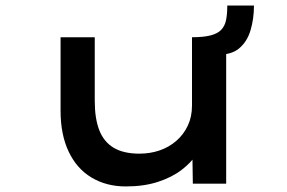

<svg xmlns="http://www.w3.org/2000/svg" viewBox="-20 -661 1034 691"><path d="M433 10Q363 10 309.5 -22Q256 -54 227 -115.5Q198 -177 198 -262V-527H321V-298Q321 -234 337.5 -192Q354 -150 389.5 -129Q425 -108 482 -108Q520 -108 554 -119.5Q588 -131 614.5 -154Q641 -177 656 -209Q671 -241 671 -281V-527Q712 -527 737.5 -533.5Q763 -540 776 -553.5Q789 -567 793.5 -588.5Q798 -610 798 -641H894Q894 -593 881.5 -551.5Q869 -510 839.5 -486Q810 -462 759 -465L794 -498V0H674L672 -132L686 -104Q668 -76 633.5 -49.5Q599 -23 548.5 -6.5Q498 10 433 10Z"/></svg>

Font: Lexend Zetta Medium
Style: Regular
Weight: 500
Designer: Bonnie Shaver-Troup, Thomas Jockin
Foundry: Lexend
Version: Version 1.007